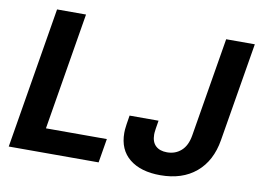

<svg xmlns="http://www.w3.org/2000/svg" viewBox="-78 -846 1317 974"><g transform="rotate(10 580.0 -359.5)"><path d="M20.3 0 140.9 -727.5H290.1L190.1 -123.7H503.8L483.2 0ZM802 9.8Q701.2 9.8 643.3 -36.9Q585.4 -83.5 585.4 -170.5Q585.4 -178.1 586.1 -187.7Q586.8 -197.3 589.3 -214.4Q591.8 -231.6 596.7 -261H745.9Q741.4 -233.8 739.2 -219.8Q737.1 -205.7 736.6 -199.3Q736.1 -192.9 736.1 -188.6Q736.1 -150.1 757 -130.3Q778 -110.5 815.7 -110.5Q858.6 -110.5 888.4 -137.1Q918.3 -163.6 927.2 -217L1012 -727.5H1159.6L1075 -219.1Q1056.9 -109.5 985.9 -49.9Q915 9.8 802 9.8Z"/></g></svg>

Font: Adwaita Sans
Style: Italic
Weight: 400
Italic angle: -9.39999°
Designer: Rasmus Andersson
Foundry: rsms
Version: Version 4.001;git-9221beed3